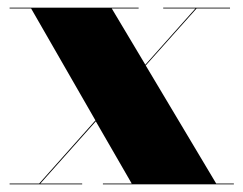

<svg xmlns="http://www.w3.org/2000/svg" viewBox="-20 -480 634 500"><path d="M5 -2H82L228.5 -166.5L61 -458H5V-460H341V-458H271L358.5 -311.5L489 -458H405V-460H579V-458H492L359.5 -309.5L543 -2H589V0H248V-2H323L229.5 -164L85 -2H194V0H5Z"/></svg>

Font: Bodoni* 96pt Fatface
Style: Regular
Weight: 900
Version: Version 2.3